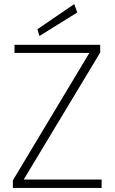

<svg xmlns="http://www.w3.org/2000/svg" viewBox="-20 -919 561 939"><path d="M43 0V-37L417 -660H51V-700H470V-662L96 -41H477V0ZM173 -743 163 -776 343 -899 358 -858Z"/></svg>

Font: DM Sans 12pt ExtraLight
Style: Regular
Weight: 250
Version: Version 4.004;gftools[0.9.30]